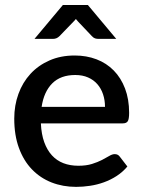

<svg xmlns="http://www.w3.org/2000/svg" viewBox="-20 -740 571 768"><path d="M400 -312.5Q400 -339.5 392.2 -362.8Q384.5 -386 369.5 -403.2Q354.5 -420.5 332.2 -430.2Q310 -440 281 -440Q222.5 -440 189 -406.5Q155.5 -373 146.5 -312.5ZM143.5 -246.5Q145.5 -203 157 -171.2Q168.5 -139.5 187.8 -118.5Q207 -97.5 233.8 -87.2Q260.5 -77 293.5 -77Q325 -77 348 -84.2Q371 -91.5 388 -100.2Q405 -109 417 -116.2Q429 -123.5 439 -123.5Q452 -123.5 459 -113.5L489.5 -74Q470.5 -51.5 446.5 -36Q422.5 -20.5 395.5 -10.8Q368.5 -1 340 3.2Q311.5 7.5 284.5 7.5Q231.5 7.5 186.2 -10.2Q141 -28 107.8 -62.5Q74.5 -97 55.8 -148Q37 -199 37 -265.5Q37 -318.5 53.8 -364.5Q70.5 -410.5 101.8 -444.5Q133 -478.5 177.8 -498.2Q222.5 -518 279 -518Q326 -518 366 -502.8Q406 -487.5 435 -458Q464 -428.5 480.2 -385.8Q496.5 -343 496.5 -288.5Q496.5 -263.5 491 -255Q485.5 -246.5 471 -246.5ZM445 -584.5H373Q366.5 -584.5 360.2 -586.5Q354 -588.5 347.5 -595.5L292.5 -653.5Q288 -658 283.5 -664Q281 -661 278.8 -658.5Q276.5 -656 274 -653.5L218 -595.5Q212.5 -590 206 -587.2Q199.5 -584.5 192.5 -584.5H118L231.5 -720H331.5Z"/></svg>

Font: TypoPRO Lato
Style: Regular
Weight: 600
Designer: Lukasz Dziedzic with Adam Twardoch and Botio Nikoltchev
Foundry: tyPoland Lukasz Dziedzic
Version: Version 2.010; 2014-09-01; http://www.latofonts.com/